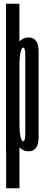

<svg xmlns="http://www.w3.org/2000/svg" viewBox="-20 -805 241 1025"><path d="M12.9 200V-492.2H83.9V200ZM12.2 0V-785H83.6V-47.8L71.8 0ZM132.5 2.8Q100.1 2.8 75 -27.5Q49.9 -57.9 49.9 -111L83.6 -143.9Q83.6 -105 89.1 -77.9Q94.6 -50.8 103.8 -50.8Q115.1 -50.8 115.1 -94.8Q115.1 -138.8 115.1 -301Q115.1 -462.2 115.1 -506.6Q115.1 -550.9 103.8 -550.9Q94.6 -550.9 89.1 -523.4Q83.6 -495.9 83.6 -458.6L49.9 -490.7Q49.9 -543.8 75 -574.4Q100.1 -605.1 132.5 -605.1Q186.1 -605.1 186.1 -530.5Q186.1 -455.9 186.1 -301Q186.1 -146.8 186.1 -72Q186.1 2.8 132.5 2.8Z"/></svg>

Font: Anybody UltraCondensed Thin
Style: Regular
Weight: 100
Width: 1
Designer: Tyler Finck
Foundry: Etcetera Type Company
Version: Version 1.110